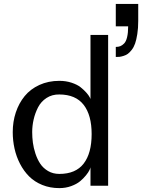

<svg xmlns="http://www.w3.org/2000/svg" viewBox="-20 -946 736 978"><path d="M684.1 -838.9Q684.1 -802.2 679.4 -772.7Q674.8 -743.2 668.2 -724.4Q661.6 -705.6 650.9 -691.9Q640.1 -678.2 630.9 -671.6Q621.6 -665 608.9 -661.1Q596.2 -657.2 588.4 -656.5Q580.6 -655.8 569.8 -655.8V-707Q583 -707 592.5 -710.7Q602.1 -714.4 612.1 -724.4Q622.1 -734.4 627.4 -756.6Q632.8 -778.8 632.8 -812H569.8V-925.8H684.1ZM440.9 -94.2Q440.9 -90.8 435.8 -79.8Q430.7 -68.8 418 -53Q405.3 -37.1 387.9 -22.7Q370.6 -8.3 342.5 2Q314.5 12.2 282.2 12.2Q234.9 12.2 195.3 -3.9Q155.8 -20 128.4 -47.4Q101.1 -74.7 82 -111.6Q63 -148.4 54 -189.2Q44.9 -230 44.9 -272.9Q44.9 -326.2 60.5 -373.3Q76.2 -420.4 105.5 -456.3Q134.8 -492.2 180.4 -513.2Q226.1 -534.2 282.2 -534.2Q315.9 -534.2 344.7 -524.7Q373.5 -515.1 390.4 -501.7Q407.2 -488.3 419.4 -474.6Q431.6 -460.9 436.5 -451.2L440.9 -441.9V-768.1H530.8V0H440.9ZM282.2 -60.1Q365.7 -60.1 406.2 -112.8Q446.8 -165.5 446.8 -263.2Q446.8 -359.4 406.2 -411.9Q365.7 -464.4 282.2 -464.8Q245.1 -465.3 217 -447Q189 -428.7 173.8 -399.2Q158.7 -369.6 151.4 -337.6Q144 -305.7 144 -272.9Q144 -246.1 147.5 -219.5Q150.9 -192.9 160.6 -163.3Q170.4 -133.8 185.3 -111.6Q200.2 -89.4 225.1 -74.7Q250 -60.1 282.2 -60.1Z"/></svg>

Font: Standard
Style: Regular
Weight: 400
Designer: Bryce Wilner
Version: Version 2.000;PS 2.0;hotconv 16.6.51;makeotf.lib2.5.65220 DE